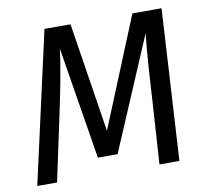

<svg xmlns="http://www.w3.org/2000/svg" viewBox="-77 -776 944 862"><g transform="rotate(-10 395.0 -344.5)"><path d="M672.9 0H582L602.1 -314Q611.8 -489.7 623 -590.8L404.8 -78.1H314.9L231.9 -589.8Q219.7 -489.7 179.2 -300.8L115.2 0H24.9L179.2 -689H297.9L376 -189.9L580.1 -689H712.9Z"/></g></svg>

Font: FiraSans-Italic
Style: Italic
Weight: 400
Italic angle: -8°
Designer: Carrois Corporate & Edenspiekermann AG
Foundry: Carrois Corporate GbR & Edenspiekermann AG
Version: Version 3.106;PS 003.106;hotconv 1.0.70;makeotf.lib2.5.58329